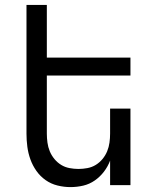

<svg xmlns="http://www.w3.org/2000/svg" viewBox="-20 -755 640 783"><path d="M267 8Q241 8 214.5 1.5Q188 -5 166 -20.5Q144 -36 128.5 -58Q113 -80 104 -105Q95 -130 91.5 -156.5Q88 -183 88 -210V-735H171V-520H512V-447H171V-210Q171 -192 173.5 -173.5Q176 -155 183 -138Q190 -121 202 -106.5Q214 -92 229.5 -82.5Q245 -73 263.5 -69.5Q282 -66 300 -66Q318 -66 336.5 -69.5Q355 -73 370.5 -82.5Q386 -92 398 -106.5Q410 -121 417 -138Q424 -155 426.5 -173.5Q429 -192 429 -210V-312H512V0H429V-100Q420 -76 404 -55Q388 -34 366.5 -19Q345 -4 319.5 2Q294 8 267 8Z"/></svg>

Font: Iosevka Extended
Style: Regular
Weight: 400
Width: 7
Monospace: yes
Designer: Belleve Invis
Foundry: Belleve Invis
Version: Version 32.5.0; ttfautohint (v1.8.4)